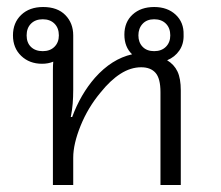

<svg xmlns="http://www.w3.org/2000/svg" viewBox="-20 -528 630 548"><path d="M131 0V-327Q131 -342 132 -352Q118 -346 100 -346Q64 -346 40.5 -368.5Q17 -391 17 -427Q17 -463 40.5 -485.5Q64 -508 103 -508Q144 -508 166.5 -485Q189 -462 189 -427V-272Q189 -251 187.5 -232.5Q186 -214 182 -194H186Q210 -259 251 -306Q299 -360 357 -373Q335 -394 335 -429Q335 -465 358.5 -486.5Q382 -508 420 -508Q458 -508 481.5 -486Q505 -464 504 -429Q505 -403 492 -384Q479 -365 457 -356Q477 -344 486.5 -324Q496 -304 496 -270V0H438V-265Q438 -304 424 -320Q410 -336 383 -336Q353 -336 324 -317.5Q295 -299 267 -264Q231 -221 210 -169Q189 -117 189 -78V0ZM102 -382Q123 -382 135.5 -394.5Q148 -407 148 -427Q148 -448 135.5 -460.5Q123 -473 102 -473Q81 -473 68.5 -460.5Q56 -448 56 -427Q56 -406 68.5 -394Q81 -382 102 -382ZM420 -382Q441 -382 453.5 -394.5Q466 -407 466 -427Q466 -448 453.5 -460.5Q441 -473 420 -473Q399 -473 387 -460Q375 -447 375 -427Q375 -407 387 -394.5Q399 -382 420 -382Z"/></svg>

Font: Noto Sans Thai Looped UI Light
Style: Regular
Weight: 300
Designer: Cadson Demak Team
Foundry: Cadson Demak Co., Ltd.
Version: Version 1.000